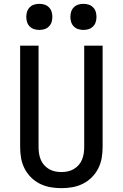

<svg xmlns="http://www.w3.org/2000/svg" viewBox="-20 -973 640 1001"><path d="M300 8Q271 8 242.5 3Q214 -2 188 -15Q162 -28 141.5 -48.5Q121 -69 108 -94.5Q95 -120 90 -148.5Q85 -177 85 -206V-735H181V-206Q181 -190 183.5 -173Q186 -156 192.5 -140.5Q199 -125 210 -112.5Q221 -100 235.5 -91.5Q250 -83 266.5 -79.5Q283 -76 300 -76Q317 -76 333.5 -79.5Q350 -83 364.5 -91.5Q379 -100 390 -112.5Q401 -125 407.5 -140.5Q414 -156 416.5 -173Q419 -190 419 -206V-735H515V-206Q515 -177 510 -148.5Q505 -120 492 -94.5Q479 -69 458.5 -48.5Q438 -28 412 -15Q386 -2 357.5 3Q329 8 300 8ZM415 -817Q401 -817 388 -821Q375 -825 365 -835Q355 -845 351 -858Q347 -871 347 -885Q347 -899 351 -912Q355 -925 365 -935Q375 -945 388 -949Q401 -953 415 -953Q429 -953 442 -949Q455 -945 465 -935Q475 -925 479 -912Q483 -899 483 -885Q483 -871 479 -858Q475 -845 465 -835Q455 -825 442 -821Q429 -817 415 -817ZM185 -817Q171 -817 158 -821Q145 -825 135 -835Q125 -845 121 -858Q117 -871 117 -885Q117 -899 121 -912Q125 -925 135 -935Q145 -945 158 -949Q171 -953 185 -953Q199 -953 212 -949Q225 -945 235 -935Q245 -925 249 -912Q253 -899 253 -885Q253 -871 249 -858Q245 -845 235 -835Q225 -825 212 -821Q199 -817 185 -817Z"/></svg>

Font: Iosevka Medium Extended
Style: Regular
Weight: 500
Width: 7
Monospace: yes
Designer: Belleve Invis
Foundry: Belleve Invis
Version: Version 32.5.0; ttfautohint (v1.8.4)